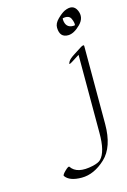

<svg xmlns="http://www.w3.org/2000/svg" viewBox="-116 -577 572 865"><g transform="rotate(-15 169.5 -144.0)"><path d="M274.4 -514.2Q317.4 -534.2 333.3 -498.8Q349.1 -463.4 319.1 -433.6Q289.1 -403.8 262.7 -403.3Q222.7 -402.3 221.7 -448.7Q221.2 -468.8 240.5 -487.8Q259.8 -506.8 274.4 -514.2ZM256.8 -476.6Q259.3 -438 294.4 -438Q298.8 -438 302.7 -439Q304.7 -451.2 295.9 -470.5Q287.1 -489.7 257.3 -483.4Q256.8 -480 256.8 -476.6ZM318.8 -337.4V25.9Q318.8 133.3 265.6 182.9Q212.4 232.4 155 232.4Q97.7 232.4 78.6 204.1Q75.2 199.2 92.5 182.4Q109.9 165.5 113.3 170.4Q140.1 210.9 216.8 193.8Q243.7 187.5 253.9 177.2Q284.2 146.5 283.7 57.1V-305.2L283.2 -305.7Q236.3 -274.9 233.9 -276.4Q231.4 -277.8 237.3 -288.1Q243.2 -298.3 262.5 -310.8Q281.7 -323.2 300.3 -335.2Q318.8 -347.2 318.8 -337.4Z"/></g></svg>

Font: ML-NILA06
Style: Regular
Weight: 400
Designer: CLT@C-DIT
Version: Version ML-NILA06 1.0